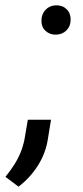

<svg xmlns="http://www.w3.org/2000/svg" viewBox="-53 -554 311 716"><path d="M101.6 -477.5Q101.6 -501.5 116.9 -517.6Q132.3 -533.7 156.2 -534.2Q180.2 -534.7 195.6 -519.5Q210.9 -504.4 210.4 -480.5Q210.4 -456.5 195.1 -440.9Q179.7 -425.3 155.8 -424.8Q132.3 -424.3 116.7 -439Q101.1 -453.6 101.6 -477.5ZM137.2 -107.4 125.5 -35.2Q117.2 18.1 87.9 64Q58.6 109.9 16.1 142.1L-32.7 105.5Q-15.6 84.5 -1.5 62.7Q12.7 41 22.7 17.1Q32.7 -6.8 38.1 -33.2L50.8 -107.4Z"/></svg>

Font: Roboto Condensed
Style: Italic
Weight: 400
Italic angle: -12°
Designer: Christian Robertson
Foundry: Google
Version: Version 3.0